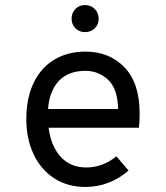

<svg xmlns="http://www.w3.org/2000/svg" viewBox="-20 -727 656 759"><path d="M529 -222H172Q182 -148 220.5 -106.5Q259 -65 321 -65Q386 -65 440 -109L488 -53Q455 -23 411 -5.5Q367 12 318 12Q246 12 193 -23Q140 -58 112 -119Q84 -180 84 -256Q84 -339 113 -399.5Q142 -460 195 -491.5Q248 -523 318 -523Q412 -523 472 -461Q532 -399 532 -278Q532 -245 529 -222ZM447 -296Q445 -377 407 -412Q369 -447 318 -447Q250 -447 212.5 -407Q175 -367 170 -296ZM263 -653Q263 -676 278 -691.5Q293 -707 316 -707Q339 -707 354.5 -691.5Q370 -676 370 -653Q370 -630 354.5 -615Q339 -600 316 -600Q293 -600 278 -615.5Q263 -631 263 -653Z"/></svg>

Font: Overpass Mono
Style: Regular
Weight: 400
Monospace: yes
Designer: Delve Withrington, Dave Bailey
Foundry: Delve Fonts
Version: Version 1.000;DELV;Overpass